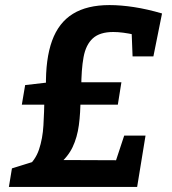

<svg xmlns="http://www.w3.org/2000/svg" viewBox="-20 -736 678 756"><path d="M15 0 27 -73 133 -106 84 -76Q119 -104 133.5 -147Q148 -190 151 -242.5Q154 -295 155 -352L171 -324H66L79 -401L174 -412L161 -394Q159 -504 185 -575.5Q211 -647 267 -681.5Q323 -716 411 -716Q456 -716 508 -708Q560 -700 618 -683L584 -514H502L498 -618L511 -599Q462 -610 426 -610Q373 -610 345.5 -585Q318 -560 309 -511Q300 -462 300 -389L280 -412H458L444 -324H271L297 -351Q297 -291 290.5 -243Q284 -195 266 -157Q248 -119 211 -88L196 -106L453 -105L429 -81L469 -202H553L520 0Z"/></svg>

Font: Bitter Thin
Style: Bold Italic
Weight: 700
Italic angle: -9°
Version: Version 3.021